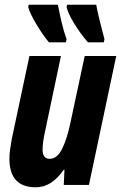

<svg xmlns="http://www.w3.org/2000/svg" viewBox="-20 -786 514 816"><path d="M260 -606 263 -619Q251 -652 241.5 -693Q232 -734 226 -766H102L100 -756Q106 -731 134 -684Q162 -637 188 -606ZM421 -606 424 -619Q411 -668 402 -705Q393 -742 389 -766H265L263 -756Q269 -729 296 -685Q323 -641 354 -606ZM251 -65H254L251 0H358L474 -548H340L279 -263Q265 -196 244 -153.5Q223 -111 191 -111Q161 -111 161 -150Q161 -182 172 -230L239 -548H105L30 -195Q26 -173 23 -151Q20 -129 20 -112Q20 10 132 10Q200 10 251 -65Z"/></svg>

Font: Noto Sans UI Condensed ExtraBold
Style: Italic
Weight: 800
Width: 3
Designer: Monotype Design Team
Foundry: Monotype Imaging Inc.
Version: 1.001